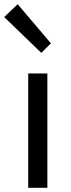

<svg xmlns="http://www.w3.org/2000/svg" viewBox="-42 -892 337 912"><path d="M92 -543H183V0H92ZM-22 -811 42 -872 200 -686 154 -641Z"/></svg>

Font: SpoqaHanSans-Regular
Style: Regular
Weight: 400
Designer: [Spoqa Han Sans] Dong-huui Kim \uAE40 \uB3D9 \uD718  Younghwa Kang \uAC15 \uC601 \uD654  [Noto Sans] Ryoko NISHIZUKA \u8
Foundry: Spoqa (http://www.spoqa-han-sans.com)
Version: Version 2.000